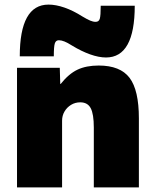

<svg xmlns="http://www.w3.org/2000/svg" viewBox="-20 -815 667 835"><path d="M54 0V-520H240L242 -450H244Q279 -494 317 -512Q355 -530 409 -530Q503 -530 543.5 -476.5Q584 -423 584 -300V0H388V-260Q388 -319 374.5 -344.5Q361 -370 329 -370Q307 -370 289 -359Q271 -348 260.5 -330Q250 -312 250 -290V0ZM441 -565Q410 -565 372 -578.5Q334 -592 293 -617Q274 -629 260.5 -634.5Q247 -640 236 -640Q223 -640 218.5 -626.5Q214 -613 214 -570H66Q66 -795 191 -795Q223 -795 260.5 -782Q298 -769 339 -743Q359 -731 372 -725.5Q385 -720 396 -720Q410 -720 414 -733.5Q418 -747 418 -790H566Q566 -565 441 -565Z"/></svg>

Font: M PLUS 2 Black
Style: Regular
Weight: 900
Designer: Coji Morishita
Foundry: UNDERFOREST DESIGN
Version: Version 1.001